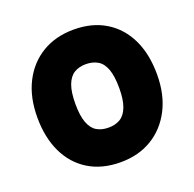

<svg xmlns="http://www.w3.org/2000/svg" viewBox="-126 -839 991 979"><g transform="rotate(-20 369.5 -350.0)"><path d="M368 9Q267 9 194.5 -35.5Q122 -80 83.5 -161Q45 -242 45 -351Q45 -460 86 -540.5Q127 -621 200.5 -665Q274 -709 372 -709Q472 -709 544.5 -664.5Q617 -620 655.5 -539.5Q694 -459 694 -349Q694 -240 652.5 -159.5Q611 -79 538 -35Q465 9 368 9ZM370 -178Q407 -178 433.5 -194Q460 -210 474.5 -248Q489 -286 489 -349Q489 -414 475 -452Q461 -490 434 -506Q407 -522 370 -522Q333 -522 306.5 -506Q280 -490 265.5 -452Q251 -414 251 -349Q251 -286 265 -248Q279 -210 305.5 -194Q332 -178 370 -178Z"/></g></svg>

Font: REM Medium ExtraBold
Style: Regular
Weight: 800
Version: Version 1.005;gftools[0.9.28]